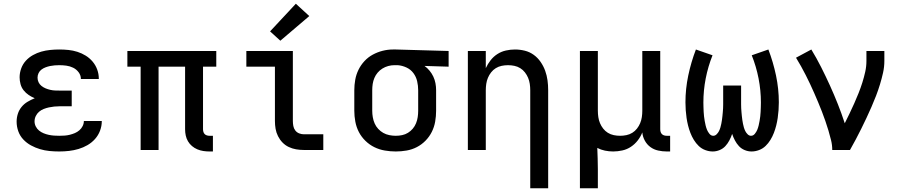

<svg xmlns="http://www.w3.org/2000/svg" viewBox="-20 -803 4840 1028"><path d="M297 8Q271 8 245 5.5Q219 3 194 -4.5Q169 -12 146 -24.5Q123 -37 105 -56Q87 -75 78 -100Q69 -125 69 -152Q69 -173 75.5 -193.5Q82 -214 95.5 -230.5Q109 -247 127.5 -258Q146 -269 166 -277Q149 -284 133.5 -294.5Q118 -305 106.5 -319.5Q95 -334 90 -352.5Q85 -371 85 -389Q85 -413 93.5 -436.5Q102 -460 118.5 -478Q135 -496 156.5 -508Q178 -520 201 -526.5Q224 -533 248.5 -535.5Q273 -538 297 -538Q322 -538 346.5 -535.5Q371 -533 394.5 -525.5Q418 -518 439 -505Q460 -492 476 -473Q492 -454 500.5 -430.5Q509 -407 509 -383Q509 -382 509 -381.5Q509 -381 509 -380H413Q413 -380 413 -380.5Q413 -381 413 -381Q413 -400 401 -416Q389 -432 371.5 -440.5Q354 -449 335 -451.5Q316 -454 297 -454Q285 -454 272.5 -453Q260 -452 248 -449.5Q236 -447 224 -442.5Q212 -438 202 -430.5Q192 -423 186.5 -411.5Q181 -400 181 -387Q181 -374 186.5 -362.5Q192 -351 202 -343Q212 -335 224 -330Q236 -325 249 -322Q262 -319 274.5 -318.5Q287 -318 300 -318H364V-234H300Q285 -234 270.5 -232.5Q256 -231 242 -228Q228 -225 214 -219.5Q200 -214 189 -204.5Q178 -195 171.5 -181.5Q165 -168 165 -153Q165 -139 171.5 -126Q178 -113 189 -104Q200 -95 213.5 -89.5Q227 -84 241 -81Q255 -78 269 -77Q283 -76 297 -76Q312 -76 326 -77Q340 -78 354 -81.5Q368 -85 381 -90.5Q394 -96 405 -105.5Q416 -115 422.5 -128Q429 -141 429 -155H525Q525 -155 525 -154.5Q525 -154 525 -154Q525 -128 515.5 -103Q506 -78 488.5 -58.5Q471 -39 448.5 -26Q426 -13 401 -5.5Q376 2 350 5Q324 8 297 8Z M1102 8Q1085 8 1068.5 5.5Q1052 3 1036.5 -3.5Q1021 -10 1008 -21Q995 -32 986.5 -46.5Q978 -61 974.5 -77.5Q971 -94 971 -111V-446H829V0H733V-446H662V-530H1138V-446H1067V-111Q1067 -104 1069 -97Q1071 -90 1076 -85Q1081 -80 1088 -78Q1095 -76 1102 -76H1120V8Z M1607 0Q1586 0 1565.5 -3.5Q1545 -7 1526 -16Q1507 -25 1492.5 -40Q1478 -55 1468.5 -74Q1459 -93 1455.5 -113.5Q1452 -134 1452 -155V-446H1299V-530H1548V-155Q1548 -142 1550.5 -128.5Q1553 -115 1561 -104.5Q1569 -94 1581.5 -89Q1594 -84 1607 -84H1711V0ZM1481 -585 1426 -635 1564 -783 1636 -717Z M2099 8Q2070 8 2040.5 3Q2011 -2 1984.5 -15Q1958 -28 1936.5 -49Q1915 -70 1901.5 -96Q1888 -122 1882.5 -151.5Q1877 -181 1877 -210V-320Q1877 -348 1882 -376Q1887 -404 1899.5 -429.5Q1912 -455 1931.5 -476Q1951 -497 1976 -510.5Q2001 -524 2028.5 -531Q2056 -538 2084 -538Q2088 -538 2092 -538Q2096 -538 2100 -538L2382 -530V-446L2253 -450Q2268 -439 2280 -424.5Q2292 -410 2300 -393Q2308 -376 2311.5 -357.5Q2315 -339 2315 -320V-210Q2315 -181 2310 -152Q2305 -123 2292 -97Q2279 -71 2258.5 -50Q2238 -29 2212 -15.5Q2186 -2 2157 3Q2128 8 2099 8ZM2099 -76Q2116 -76 2133 -79.5Q2150 -83 2164.5 -92Q2179 -101 2190 -114Q2201 -127 2207.5 -143Q2214 -159 2216.5 -176Q2219 -193 2219 -210V-320Q2219 -344 2213.5 -368Q2208 -392 2193.5 -411.5Q2179 -431 2156.5 -441.5Q2134 -452 2110 -454H2100Q2098 -454 2096 -454Q2094 -454 2091 -454Q2075 -454 2058.5 -449.5Q2042 -445 2027.5 -436Q2013 -427 2002 -414Q1991 -401 1984.5 -385.5Q1978 -370 1975.5 -353.5Q1973 -337 1973 -320V-210Q1973 -193 1976 -175.5Q1979 -158 1986 -142Q1993 -126 2005 -113Q2017 -100 2032 -91.5Q2047 -83 2064.5 -79.5Q2082 -76 2099 -76Z M2819 205V-320Q2819 -337 2816.5 -354Q2814 -371 2807.5 -386.5Q2801 -402 2790.5 -415.5Q2780 -429 2765.5 -438Q2751 -447 2734 -450.5Q2717 -454 2700 -454Q2683 -454 2666 -450.5Q2649 -447 2634.5 -438Q2620 -429 2609.5 -415.5Q2599 -402 2592.5 -386.5Q2586 -371 2583.5 -354Q2581 -337 2581 -320V0H2485V-530H2581V-438Q2591 -460 2606.5 -480Q2622 -500 2643 -513.5Q2664 -527 2688.5 -532.5Q2713 -538 2737 -538Q2764 -538 2790 -531.5Q2816 -525 2837.5 -509.5Q2859 -494 2874.5 -471.5Q2890 -449 2899 -424Q2908 -399 2911.5 -373Q2915 -347 2915 -320V205Z M3085 205V-530H3181V-210Q3181 -193 3183.5 -176Q3186 -159 3192.5 -143.5Q3199 -128 3209.5 -114.5Q3220 -101 3234.5 -92Q3249 -83 3266 -79.5Q3283 -76 3300 -76Q3317 -76 3334 -79.5Q3351 -83 3365.5 -92Q3380 -101 3390.5 -114.5Q3401 -128 3407.5 -143.5Q3414 -159 3416.5 -176Q3419 -193 3419 -210V-530H3515V-111Q3515 -104 3517 -97Q3519 -90 3524 -85Q3529 -80 3536 -78Q3543 -76 3550 -76H3568V8H3550Q3527 8 3504 3Q3481 -2 3462.5 -15.5Q3444 -29 3432.5 -50Q3421 -71 3419 -94Q3410 -71 3394.5 -51Q3379 -31 3358 -17Q3337 -3 3312 2.5Q3287 8 3263 8Q3241 8 3219 3.5Q3197 -1 3178 -11Q3179 17 3180 45.5Q3181 74 3181 102V205Z M4004 8Q3985 8 3967 0.5Q3949 -7 3936.5 -20.5Q3924 -34 3915 -51Q3906 -68 3900 -86Q3894 -68 3885 -51Q3876 -34 3863.5 -20.5Q3851 -7 3833 0.5Q3815 8 3796 8Q3776 8 3756 0.5Q3736 -7 3721 -21.5Q3706 -36 3695 -54Q3684 -72 3676.5 -91.5Q3669 -111 3664 -131Q3659 -151 3656 -171.5Q3653 -192 3651.5 -213Q3650 -234 3650 -255Q3650 -327 3665 -398.5Q3680 -470 3706 -538L3795 -507Q3771 -447 3758.5 -383Q3746 -319 3746 -254Q3746 -242 3746.5 -229.5Q3747 -217 3747.5 -204.5Q3748 -192 3749.5 -180Q3751 -168 3753 -156Q3755 -144 3758 -131.5Q3761 -119 3765.5 -108Q3770 -97 3778.5 -86.5Q3787 -76 3799 -76Q3809 -76 3817 -84Q3825 -92 3829.5 -101Q3834 -110 3837 -120Q3840 -130 3842 -140.5Q3844 -151 3845.5 -161Q3847 -171 3848 -181.5Q3849 -192 3850 -202.5Q3851 -213 3851.5 -223.5Q3852 -234 3852 -244.5Q3852 -255 3852 -265V-345H3948V-265Q3948 -255 3948 -244.5Q3948 -234 3948.5 -223.5Q3949 -213 3950 -202.5Q3951 -192 3952 -181.5Q3953 -171 3954.5 -161Q3956 -151 3958 -140.5Q3960 -130 3963 -120Q3966 -110 3970.5 -101Q3975 -92 3983 -84Q3991 -76 4001 -76Q4013 -76 4021.5 -86.5Q4030 -97 4034.5 -108Q4039 -119 4042 -131.5Q4045 -144 4047 -156Q4049 -168 4050.5 -180Q4052 -192 4052.5 -204.5Q4053 -217 4053.5 -229.5Q4054 -242 4054 -254Q4054 -319 4041.5 -383Q4029 -447 4005 -507L4094 -538Q4120 -470 4135 -398.5Q4150 -327 4150 -255Q4150 -234 4148.5 -213Q4147 -192 4144 -171.5Q4141 -151 4136 -131Q4131 -111 4123.5 -91.5Q4116 -72 4105 -54Q4094 -36 4079 -21.5Q4064 -7 4044 0.5Q4024 8 4004 8Z M4436 0Q4436 -27 4429.5 -53Q4423 -79 4415.5 -104.5Q4408 -130 4399 -155.5Q4390 -181 4380.5 -206Q4371 -231 4360.5 -255.5Q4350 -280 4339.5 -304.5Q4329 -329 4317.5 -353Q4306 -377 4294 -401Q4282 -425 4269 -448Q4256 -471 4242 -494L4324 -538Q4352 -492 4376.5 -443.5Q4401 -395 4423.5 -345.5Q4446 -296 4466 -245.5Q4486 -195 4503 -143Q4516 -169 4529 -196Q4542 -223 4554 -250Q4566 -277 4577 -304.5Q4588 -332 4597 -360.5Q4606 -389 4612.5 -418Q4619 -447 4619 -477V-530H4715V-477Q4715 -445 4708 -413.5Q4701 -382 4691.5 -351Q4682 -320 4670.5 -290Q4659 -260 4646 -230.5Q4633 -201 4619.5 -172Q4606 -143 4591.5 -114Q4577 -85 4562 -56.5Q4547 -28 4531 0Z"/></svg>

Font: Iosevka Curly Medium Extended
Style: Regular
Weight: 500
Width: 7
Monospace: yes
Designer: Belleve Invis
Foundry: Belleve Invis
Version: Version 11.1.0; ttfautohint (v1.8.3)